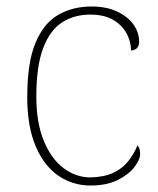

<svg xmlns="http://www.w3.org/2000/svg" viewBox="-20 -562 488 592"><path d="M259 10Q205 10 161 -19.5Q117 -49 90.5 -110Q64 -171 64 -263Q64 -369 89.5 -430Q115 -491 160 -516.5Q205 -542 262 -542Q308 -542 341 -526.5Q374 -511 391.5 -486.5Q409 -462 409 -433Q409 -425 406 -419Q403 -413 397.5 -410Q392 -407 384 -406Q384 -434 370 -459.5Q356 -485 328.5 -501Q301 -517 258 -517Q209 -517 171.5 -493Q134 -469 113 -413.5Q92 -358 92 -264Q92 -184 115 -128Q138 -72 176 -43.5Q214 -15 259 -15Q301 -16 329 -29Q357 -42 375 -64.5Q393 -87 404 -114Q409 -108 410.5 -101.5Q412 -95 412 -86Q412 -70 394.5 -47Q377 -24 343 -7Q309 10 259 10Z"/></svg>

Font: Noto Serif Ethiopic Thin
Style: Regular
Weight: 250
Version: Version 2.102